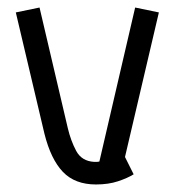

<svg xmlns="http://www.w3.org/2000/svg" viewBox="-20 -480 465 510"><path d="M85 -460 160 -140Q168 -106 182.5 -79Q197 -52 230 -50Q233 -50 236.5 -50Q240 -50 244 -51L339 -460L402 -447L312 -63L335 -17Q319 -7 293.5 1.5Q268 10 235 10Q179 10 147 -23.5Q115 -57 98 -125L22 -447Z"/></svg>

Font: Aubrey
Style: Regular
Weight: 400
Designer: Gayaneh Bagdasaryan
Foundry: Cyreal.org
Version: Version 1.102; ttfautohint (v1.8.3)